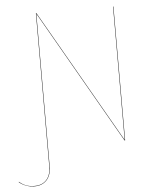

<svg xmlns="http://www.w3.org/2000/svg" viewBox="-89 -730 802 972"><g transform="rotate(-5 311.5 -244.0)"><path d="M524 -680V0H521L132 -678V-575V97Q132 143 109 167.5Q86 192 48 192Q3 192 -31 164L-30 162Q-14 176 4 183Q22 190 48 190Q86 190 108 166Q130 142 130 97V-680H133L522 -2V-136V-680Z"/></g></svg>

Font: FiraGO Two
Style: Regular
Weight: 100
Designer: bBox Type
Foundry: bBox Type GmbH
Version: Version 1.001